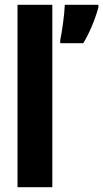

<svg xmlns="http://www.w3.org/2000/svg" viewBox="-20 -780 430 800"><path d="M198 0V-760H53V0ZM390 -749V-760H250C249 -722 238 -645 231 -613V-600H327C353 -643 376 -698 390 -749Z"/></svg>

Font: Noto Sans Arabic UI XCn XBd
Style: Regular
Weight: 800
Width: 2
Designer: Monotype Design Team, Nadine Chahine and Nizar Qandah
Foundry: Monotype Imaging Inc.
Version: Version 2.010